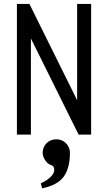

<svg xmlns="http://www.w3.org/2000/svg" viewBox="-20 -704 565 1004"><path d="M200.2 280.8 193.4 253.9Q217.3 245.1 240.5 225.1Q263.7 205.1 263.7 183.6Q263.7 163.6 245.1 158.2Q228.5 153.3 215.8 133.3Q203.1 113.3 203.1 95.2Q203.1 76.7 211.9 60.5Q220.7 44.4 237.1 34.4Q253.4 24.4 274.4 24.4Q304.7 24.4 325.2 45.2Q345.7 65.9 345.7 95.2Q345.7 175.3 313 220Q280.3 264.6 200.2 280.8ZM141.6 0H68.4V-683.6H133.8L383.3 -180.2V-683.6H456.5V0H391.1L141.6 -502.9Z"/></svg>

Font: Anka/Coder Condensed
Style: Regular
Weight: 400
Width: 4
Monospace: yes
Version: Version 1.100